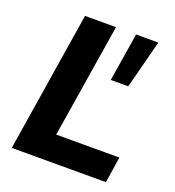

<svg xmlns="http://www.w3.org/2000/svg" viewBox="-129 -807 827 908"><g transform="rotate(20 284.5 -352.5)"><path d="M32 0 144 -705H300L208 -131H526L506 0ZM362 -462 401 -705H513L450 -462Z"/></g></svg>

Font: Mulish ExtraBold
Style: Italic
Weight: 800
Italic angle: -9°
Designer: Vernon Adams
Foundry: Vernon Adams
Version: Version 3.603; ttfautohint (v1.8.3)